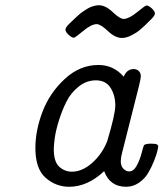

<svg xmlns="http://www.w3.org/2000/svg" viewBox="-20 -714 629 739"><path d="M116.2 -144Q116.2 -211.9 143.6 -283.9Q170.9 -356 229 -409.9Q287.1 -463.9 358.9 -463.9Q417 -463.9 456.1 -418.9Q468.3 -447.8 494.1 -448.2Q506.3 -448.2 514.2 -440.7Q522 -433.1 522 -420.9Q522 -412.1 515.1 -383.8L450.2 -127Q445.3 -109.9 444.8 -94.2Q444.8 -74.2 455.3 -64.2Q465.8 -54.2 477.1 -54.2Q494.1 -54.2 506.1 -76.2Q518.1 -98.1 525.1 -125Q532.2 -151.9 534.2 -154.8Q538.1 -160.6 560.1 -161.1Q578.1 -161.1 583.5 -158.4Q588.9 -155.8 588.9 -148.9Q588.9 -146 585.4 -131.6Q582 -117.2 572.5 -93.5Q563 -69.8 550 -47.9Q537.1 -25.9 514.6 -10.5Q492.2 4.9 465.8 4.9Q402.8 4.9 380.9 -55.2Q316.9 4.9 246.1 4.9Q195.3 4.9 155.8 -29.5Q116.2 -64 116.2 -144ZM187 -140.1Q187 -91.3 208 -72.3Q229 -53.2 256.8 -53.2Q296.9 -53.2 335.4 -87.6Q374 -122.1 393.1 -171.9Q423.8 -274.9 423.8 -308.1Q423.8 -347.2 405.5 -376Q387.2 -404.8 349.1 -404.8Q313 -404.8 283 -380.9Q252.9 -356.9 236.1 -323.5Q219.2 -290 207 -251Q194.8 -211.9 190.9 -183.6Q187 -155.3 187 -140.1ZM231.9 -600.1Q231.9 -607.9 246.1 -622.1Q247.1 -623 256.1 -631.6Q265.1 -640.1 268.1 -643.1Q271 -646 280.5 -654.5Q290 -663.1 295.7 -667Q301.3 -670.9 310.8 -677Q320.3 -683.1 327.1 -686Q334 -689 343 -691.4Q352.1 -693.8 360.4 -693.8Q386.2 -693.8 413.8 -667.5Q441.4 -641.1 456.1 -641.1H457Q477.1 -642.1 508.1 -667.5Q539.1 -692.9 543.9 -692.9Q551.8 -692.9 564 -681.9Q576.2 -670.9 576.2 -662.1Q576.2 -654.3 562 -640.1Q561 -639.2 551 -629.2Q541 -619.1 536.6 -615Q532.2 -610.8 521.7 -601.8Q511.2 -592.8 504.2 -588.4Q497.1 -584 487.1 -578.6Q477.1 -573.2 467.5 -570.6Q458 -567.9 449.2 -567.9Q423.3 -567.9 395.3 -594.5Q367.2 -621.1 352.1 -621.1Q332 -621.1 300.5 -595Q269 -568.8 264.2 -568.8Q256.3 -568.8 244.1 -580.1Q231.9 -591.3 231.9 -600.1Z"/></svg>

Font: CMU Concrete
Style: Italic
Weight: 500
Italic angle: -14.04°
Version: Version 0.7.0